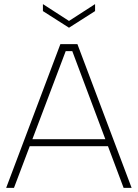

<svg xmlns="http://www.w3.org/2000/svg" viewBox="-20 -915 670 935"><path d="M332 -666H300L48 0H10L274 -700H357L621 0H582ZM112 -237H520V-203H112ZM443 -895V-861L316 -780L189 -861V-895L316 -813Z"/></svg>

Font: Albert Sans ExtraLight
Style: Regular
Weight: 250
Designer: Andreas Rasmussen
Foundry: a.Foundry
Version: Version 1.025